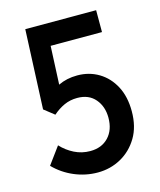

<svg xmlns="http://www.w3.org/2000/svg" viewBox="-107 -767 713 856"><g transform="rotate(-15 250.0 -339.5)"><path d="M40 -73 98 -152Q124 -124 158 -107Q192 -90 231 -90Q284 -90 315.5 -123.5Q347 -157 347 -213Q347 -265 317.5 -299.5Q288 -334 235 -334Q202 -334 174.5 -321.5Q147 -309 122 -287L75 -324L91 -690H418V-589H181L173 -412Q212 -431 261 -431Q316 -431 360 -404.5Q404 -378 429.5 -329.5Q455 -281 455 -214Q455 -143 425 -93Q395 -43 346 -16Q297 11 239 11Q183 11 131 -11Q79 -33 40 -73Z"/></g></svg>

Font: Radio Canada Condensed Medium
Style: Regular
Weight: 500
Width: 3
Designer: Charles Daoud, Etienne Aubert Bonn, Alexandre Saumier Demers, Jacques Le Bailly
Foundry: Radio-Canada
Version: Version 2.104; ttfautohint (v1.8.4.7-5d5b);gftools[0.9.28.de